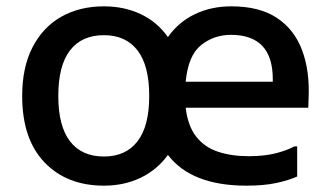

<svg xmlns="http://www.w3.org/2000/svg" viewBox="-20 -577 1045 606"><path d="M50 -274Q50 -365 83 -428.5Q116 -492 174 -524.5Q232 -557 308 -557Q372 -557 424 -532.5Q476 -508 510 -460Q543 -507 594.5 -532Q646 -557 710 -557Q799 -557 854 -520.5Q909 -484 933.5 -418.5Q958 -353 954 -267L953 -237H566Q573 -179 599.5 -145.5Q626 -112 668.5 -98Q711 -84 765 -84Q815 -84 851.5 -93.5Q888 -103 909 -115H918V-20Q892 -8 852.5 0.5Q813 9 758 9Q584 9 510 -88Q476 -41 424 -16Q372 9 308 9Q191 9 120.5 -64.5Q50 -138 50 -274ZM709 -467Q655 -467 614.5 -434.5Q574 -402 566 -319H841V-327Q841 -467 709 -467ZM164 -274Q164 -179 201 -131Q238 -83 308 -83Q377 -83 414 -131Q451 -179 451 -274Q451 -370 414 -418Q377 -466 308 -466Q238 -466 201 -418Q164 -370 164 -274Z"/></svg>

Font: Kufam Medium
Style: Regular
Weight: 500
Designer: Wael Morcos, Artur Schmal
Foundry: Original Type
Version: Version 1.300; ttfautohint (v1.8.3)